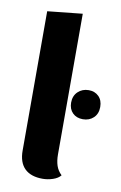

<svg xmlns="http://www.w3.org/2000/svg" viewBox="-84 -764 522 828"><g transform="rotate(10 177.0 -350.5)"><path d="M241 -14Q230 0 207.5 7.5Q185 15 163 15Q111 15 84 -11.5Q57 -38 57 -90V-700L210 -716V-100Q210 -72 217 -51Q224 -30 241 -14ZM354 -333Q354 -303 335.5 -285.5Q317 -268 289 -268Q261 -268 244 -285Q227 -302 227 -330Q227 -360 246 -378Q265 -396 293 -396Q320 -396 337 -379Q354 -362 354 -333Z"/></g></svg>

Font: Sansita
Style: Bold
Weight: 700
Designer: Pablo Cosgaya
Foundry: Omnibus-Type
Version: Version 1.006